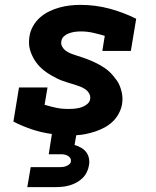

<svg xmlns="http://www.w3.org/2000/svg" viewBox="-20 -548 640 788"><path d="M92 220 106 138H221Q228 138 235 137.5Q242 137 249.5 134.5Q257 132 263.5 127Q270 122 271 115Q272 107 268.5 101Q265 95 258.5 91.5Q252 88 245 86.5Q238 85 230 85H180L193 2Q150 -4 111 -17Q72 -30 35 -49L58 -189H175L163 -118Q186 -111 209 -106Q232 -101 257 -101H267Q278 -101 290.5 -102.5Q303 -104 315 -108Q327 -112 337.5 -120.5Q348 -129 350 -141Q352 -154 345.5 -165Q339 -176 329 -182.5Q319 -189 307 -193.5Q295 -198 283.5 -201.5Q272 -205 260 -208.5Q248 -212 236 -216.5Q224 -221 213 -226.5Q202 -232 191.5 -238Q181 -244 171 -251Q161 -258 152 -266Q143 -274 135 -283.5Q127 -293 121 -303Q115 -313 110 -324.5Q105 -336 102 -348Q99 -360 99 -373Q99 -386 101 -399Q104 -420 115.5 -440.5Q127 -461 144 -476Q161 -491 181.5 -501Q202 -511 223.5 -517Q245 -523 267 -525.5Q289 -528 310 -528Q372 -528 429.5 -512.5Q487 -497 539 -471L517 -339H400L410 -401Q386 -408 362 -413.5Q338 -419 312 -419Q300 -419 288.5 -417.5Q277 -416 265 -412Q253 -408 243.5 -400Q234 -392 232 -380Q229 -367 235.5 -356Q242 -345 252.5 -338Q263 -331 274 -327Q285 -323 297.5 -319Q310 -315 322 -311Q334 -307 345 -302.5Q356 -298 367 -293Q378 -288 388.5 -282Q399 -276 409.5 -269Q420 -262 428.5 -254Q437 -246 445 -236.5Q453 -227 460 -217Q467 -207 471.5 -195.5Q476 -184 479 -172Q482 -160 482.5 -147Q483 -134 481 -121Q478 -102 468 -83Q458 -64 443 -49.5Q428 -35 409.5 -25Q391 -15 371.5 -8.5Q352 -2 332.5 2Q313 6 293 7L286 47Q300 51 312.5 58Q325 65 333.5 76Q342 87 345 101.5Q348 116 345 131Q343 145 336 159Q329 173 317.5 184Q306 195 292.5 202Q279 209 265 213Q251 217 236 218.5Q221 220 207 220Z"/></svg>

Font: Iosevka Etoile Heavy
Style: Italic
Weight: 900
Italic angle: -9°
Designer: Belleve Invis
Foundry: Belleve Invis
Version: Version 22.1.2; ttfautohint (v1.8.4)